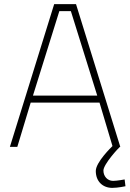

<svg xmlns="http://www.w3.org/2000/svg" viewBox="-20 -713 632 932"><path d="M324 -659 452 -249H140L268 -659ZM64 0 129 -215H463L526 -4C522 0 445 74 445 117C445 168 479 199 525 199C553 199 589 191 589 191L585 158C585 158 548 165 529 165C501 165 482 142 482 115C482 84 557 3 562 0H564L349 -693H243L28 0Z"/></svg>

Font: RazerF5 Thin
Style: Regular
Weight: 250
Foundry: Razer Inc.
Version: Version 2